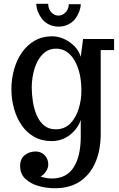

<svg xmlns="http://www.w3.org/2000/svg" viewBox="-20 -729 625 1010"><path d="M269 261.2Q225.1 261.2 183.1 249.5Q141.1 237.8 113.5 211.9Q85.9 186 85.9 144Q85.9 106.4 110.1 87.2Q134.3 67.9 168 67.9Q195.3 67.9 214.6 87.2Q233.9 106.4 233.9 136.2Q233.9 155.3 220.7 174.6Q207.5 193.8 192.9 199.2Q223.6 210 252.9 210Q329.6 210 367.2 151.6Q404.8 93.3 404.8 -11.2V-98.1Q389.2 -51.3 347.2 -19Q305.2 13.2 252 13.2Q199.2 13.2 159.4 -9.5Q119.6 -32.2 93.3 -71Q66.9 -109.9 53.5 -158.7Q40 -207.5 40 -259.8Q40 -312.5 53.7 -362.3Q67.4 -412.1 94.5 -451.7Q121.6 -491.2 161.9 -514.6Q202.1 -538.1 254.9 -538.1Q284.7 -538.1 315.2 -524.9Q345.7 -511.7 370.1 -487.5Q394.5 -463.4 404.8 -430.2L417 -523.9H580.1V-465.8H509.8V-24.9Q509.8 60.1 482.2 124.5Q454.6 189 401.1 225.1Q347.7 261.2 269 261.2ZM272.9 -48.8Q320.3 -48.8 350.1 -79.8Q379.9 -110.8 394 -157.2Q408.2 -203.6 408.2 -250Q408.2 -349.6 371.8 -411.4Q335.4 -473.1 274.9 -473.1Q240.7 -473.1 216.3 -454.1Q191.9 -435.1 176.5 -404.5Q161.1 -374 154.1 -338.4Q147 -302.7 147 -269Q147 -232.4 153.1 -193.8Q159.2 -155.3 173.3 -122.3Q187.5 -89.4 211.9 -69.1Q236.3 -48.8 272.9 -48.8ZM288.6 -588.9Q260.3 -588.9 237.3 -600.3Q214.4 -611.8 200.2 -630.4Q172.9 -667 170.4 -709H233.4Q233.9 -681.2 250 -664.1Q266.1 -647 287.6 -647Q308.1 -647 324.5 -663.6Q340.8 -680.2 342.3 -707H405.3Q402.8 -667.5 376.5 -630.9Q362.8 -612.8 339.8 -600.8Q316.9 -588.9 288.6 -588.9Z"/></svg>

Font: Trocchi
Style: Regular
Weight: 400
Designer: Vernon Adams
Foundry: Vernon Adams
Version: Version 1.101; ttfautohint (v1.8.4.7-5d5b);gftools[0.9.27]